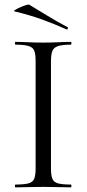

<svg xmlns="http://www.w3.org/2000/svg" viewBox="-20 -805 372 825"><path d="M199 -81Q199 -52 205 -37Q211 -22 229.5 -17Q248 -12 284 -12Q287 -12 287 -6Q287 0 284 0Q260 0 230.5 -1Q201 -2 165 -2Q132 -2 101.5 -1Q71 0 47 0Q44 0 44 -6Q44 -12 47 -12Q83 -12 102 -17Q121 -22 127 -37Q133 -52 133 -81V-544Q133 -573 127 -587.5Q121 -602 102 -607.5Q83 -613 47 -613Q44 -613 44 -619Q44 -625 47 -625Q71 -625 101.5 -623.5Q132 -622 165 -622Q201 -622 231 -623.5Q261 -625 284 -625Q287 -625 287 -619Q287 -613 284 -613Q248 -613 229.5 -607Q211 -601 205 -586Q199 -571 199 -542ZM265 -679Q214 -702 161.5 -721Q109 -740 43 -756Q37 -757 44.5 -762Q52 -767 65.5 -773Q79 -779 91.5 -783Q104 -787 107 -784Q146 -761 184.5 -737Q223 -713 269 -689Q273 -688 271.5 -682.5Q270 -677 265 -679Z"/></svg>

Font: Cormorant Garamond Light
Style: Regular
Weight: 400
Version: Version 4.001